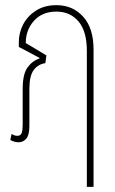

<svg xmlns="http://www.w3.org/2000/svg" viewBox="-20 -545 447 745"><path d="M52 7Q35 7 20 -2L25 -25Q30 -22 35.5 -20Q41 -18 47 -18Q60 -18 64 -28.5Q68 -39 68 -61V-200Q68 -256 86 -282Q104 -308 133 -318L134 -320L53 -363V-381Q53 -418 70 -450.5Q87 -483 120 -504Q153 -525 199 -525Q262 -525 302.5 -480.5Q343 -436 343 -353V180H317V-347Q317 -424 284.5 -462Q252 -500 199 -500Q144 -500 112 -464.5Q80 -429 80 -378L160 -330L156 -300Q128 -296 111 -273.5Q94 -251 94 -200V-56Q94 -21 82 -7Q70 7 52 7Z"/></svg>

Font: Noto Sans Thai UI ExtCond Thin
Style: Regular
Weight: 100
Width: 2
Designer: Monotype Design Team
Foundry: Monotype Imaging Inc.
Version: Version 2.000